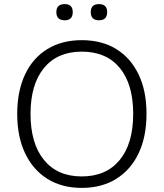

<svg xmlns="http://www.w3.org/2000/svg" viewBox="-20 -909 799 937"><path d="M379 8Q282 8 211.5 -36Q141 -80 102.5 -161Q64 -242 64 -353Q64 -464 102 -545Q140 -626 211 -669.5Q282 -713 379 -713Q477 -713 547.5 -669.5Q618 -626 656.5 -545.5Q695 -465 695 -354Q695 -242 656.5 -161Q618 -80 547 -36Q476 8 379 8ZM379 -48Q498 -48 564 -128Q630 -208 630 -353Q630 -498 564.5 -577.5Q499 -657 379 -657Q260 -657 194.5 -577Q129 -497 129 -353Q129 -209 194.5 -128.5Q260 -48 379 -48ZM463 -810Q423 -810 423 -850Q423 -889 463 -889Q503 -889 503 -850Q503 -810 463 -810ZM296 -810Q255 -810 255 -850Q255 -889 296 -889Q335 -889 335 -850Q335 -810 296 -810Z"/></svg>

Font: Nunito Light
Style: Regular
Weight: 300
Designer: Vernon Adams
Foundry: Vernon Adams
Version: Version 3.601; ttfautohint (v1.8.2.53-6de2)